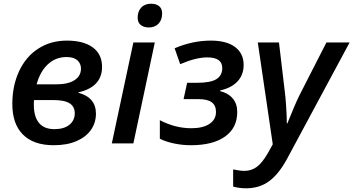

<svg xmlns="http://www.w3.org/2000/svg" viewBox="-20 -767 1890 1027"><path d="M337.9 -549.8Q427.2 -549.8 476.6 -513.2Q525.9 -476.6 525.9 -409.2Q525.9 -301.8 398.9 -272.9V-271Q493.2 -245.6 493.2 -159.2Q493.2 -110.4 466.6 -72.3Q439.9 -34.2 389.2 -12.2Q338.4 9.8 267.1 9.8Q159.7 9.8 102.8 -47.1Q45.9 -104 45.9 -210.9Q45.9 -308.1 82 -386Q118.2 -463.9 184.6 -506.8Q251 -549.8 337.9 -549.8ZM162.1 -231.9 161.1 -218.8V-205.1Q161.1 -142.6 188.7 -109.4Q216.3 -76.2 271 -76.2Q322.3 -76.2 351.1 -99.4Q379.9 -122.6 379.9 -161.1Q379.9 -196.8 352.3 -214.4Q324.7 -231.9 263.2 -231.9ZM335.9 -461.9Q277.8 -461.9 236.3 -423.3Q194.8 -384.8 175.8 -315.9H279.8Q344.7 -315.9 378.9 -338.4Q413.1 -360.8 413.1 -399.9Q413.1 -427.2 393.8 -444.6Q374.5 -461.9 335.9 -461.9Z M716.3 -672.9Q716.3 -706.1 735.4 -726.6Q754.4 -747.1 789.1 -747.1Q814.9 -747.1 831.1 -734.1Q847.2 -721.2 847.2 -694.8Q847.2 -660.2 827.6 -640.1Q808.1 -620.1 776.4 -620.1Q750.5 -620.1 733.4 -632.8Q716.3 -645.5 716.3 -672.9ZM693.4 0H578.1L693.4 -540H808.1Z M1035.2 -324.2Q1106.4 -324.2 1137.7 -343.8Q1168.9 -363.3 1168.9 -402.8Q1168.9 -460 1088.9 -460Q1028.3 -460 943.8 -423.8L914.1 -508.8Q1009.8 -549.8 1107.9 -549.8Q1191.4 -549.8 1237.3 -515.6Q1283.2 -481.4 1283.2 -419.9Q1283.2 -366.2 1250.2 -331.3Q1217.3 -296.4 1157.2 -283.2V-279.8Q1201.2 -268.6 1225.1 -240.2Q1249 -211.9 1249 -168Q1249 -83 1183.8 -36.6Q1118.7 9.8 1001 9.8Q956.1 9.8 911.4 0.5Q866.7 -8.8 835 -24.9V-124Q918 -81.1 1002.9 -81.1Q1065.4 -81.1 1100.3 -104.2Q1135.3 -127.4 1135.3 -168Q1135.3 -203.1 1112.5 -220Q1089.8 -236.8 1041 -236.8H961.9L981 -324.2Z M1358.9 -540H1472.2L1502.9 -280.8Q1507.3 -250.5 1510.7 -195.6Q1514.2 -140.6 1514.2 -106.9H1517.1Q1559.1 -211.9 1583 -259.8L1726.1 -540H1850.1L1514.2 85Q1470.2 165.5 1418.5 202.9Q1366.7 240.2 1296.9 240.2Q1259.8 240.2 1227.1 231V139.2Q1263.7 147 1288.1 147Q1324.2 147 1353.5 125.7Q1382.8 104.5 1414.1 49.8L1439 4.9Z"/></svg>

Font: Open Sans Semibold
Style: Italic
Weight: 600
Italic angle: -12°
Foundry: Ascender Corporation
Version: Version 1.10